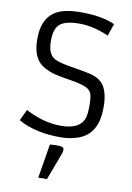

<svg xmlns="http://www.w3.org/2000/svg" viewBox="-108 -823 799 1162"><g transform="rotate(10 291.5 -242.0)"><path d="M73.7 -117.7Q184.6 -59.1 290.5 -59.1Q413.6 -59.1 434.6 -137.7Q441.4 -163.6 441.4 -197.3V-216.3Q441.4 -250.5 436.5 -271.5Q431.6 -292.5 416 -305.7Q390.6 -327.6 295.9 -342.3Q211.4 -355.5 179.2 -367.2Q147 -378.9 126.2 -392.8Q105.5 -406.7 90.8 -427.7Q60.5 -471.7 60.5 -549.3V-554.2Q60.5 -715.3 194.3 -747.1Q236.8 -756.8 290.5 -756.8H296.9Q422.4 -756.8 502 -720.7L476.6 -646Q380.4 -687.5 299.3 -687.5H294.9Q205.6 -687.5 171.9 -653.8Q143.6 -625.5 143.6 -555.7V-553.7Q143.6 -474.1 187.5 -449.2Q217.3 -433.1 294.2 -420.9Q371.1 -408.7 408.7 -400.1Q446.3 -391.6 472.7 -372.1Q527.3 -331.1 527.3 -216.3V-210Q527.3 -34.7 386.2 -1Q342.8 9.8 304.2 9.8Q265.6 9.8 234.1 7.1Q202.6 4.4 169.9 -2.4Q93.3 -18.1 41.5 -49.3ZM260.3 63Q272 62 281.2 62H299.3Q314 62 323.2 66.2Q332.5 70.3 332.5 79.1Q332.5 95.7 327.1 108.4L265.1 273.4H211.9L246.6 64Z"/></g></svg>

Font: Armata
Style: Regular
Weight: 400
Designer: Viktoriya Grabowska
Foundry: Viktoriya Grabowska
Version: Version 1.002